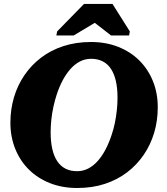

<svg xmlns="http://www.w3.org/2000/svg" viewBox="-20 -930 837 960"><path d="M366 10Q291.6 10 230.3 -14.1Q169 -38.2 124.8 -81.8Q80.6 -125.4 56.3 -185.5Q32 -245.6 32 -316.6Q32 -383 49.8 -443.2Q67.6 -503.4 102 -553.9Q136.4 -604.4 185.3 -641.7Q234.2 -679 297.2 -699.5Q360.2 -720 434.8 -720Q509.2 -720 570.5 -695.9Q631.8 -671.8 676 -628.2Q720.2 -584.6 744.5 -524.8Q768.8 -465 768.8 -393.4Q768.8 -327 751 -266.8Q733.2 -206.6 698.8 -156.1Q664.4 -105.6 615.5 -68.3Q566.6 -31 503.9 -10.5Q441.2 10 366 10ZM435.8 -636Q405 -636 378.8 -622.2Q352.6 -608.4 330.9 -583.5Q309.2 -558.6 292.3 -526.2Q275.4 -493.8 263.2 -456Q253.6 -426.8 246.9 -395.4Q240.2 -364 236.7 -331.9Q233.2 -299.8 233.2 -268.6Q233.2 -221.8 241.3 -185.8Q249.4 -149.8 265.8 -124.7Q282.2 -99.6 307.2 -86.8Q332.2 -74 365 -74Q395.8 -74 422 -87.8Q448.2 -101.6 469.9 -126.5Q491.6 -151.4 508.5 -184.1Q525.4 -216.8 537.6 -254Q547.8 -283.6 554.2 -314.8Q560.6 -346 564.1 -378.1Q567.6 -410.2 567.6 -441.4Q567.6 -488.2 559.5 -524.2Q551.4 -560.2 535 -585.3Q518.6 -610.4 493.6 -623.2Q468.6 -636 435.8 -636ZM542.4 -910.4H400.2L265.6 -772.8L261.8 -752.6H348.2L504 -845.8H415.4L535.4 -752.6H625.4L629.2 -772.8Z"/></svg>

Font: Roboto Serif 20pt
Style: Italic
Weight: 400
Italic angle: -10°
Designer: Greg Gazdowicz
Foundry: Commercial Type
Version: Version 1.008